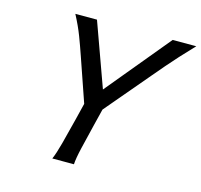

<svg xmlns="http://www.w3.org/2000/svg" viewBox="-102 -810 966 921"><g transform="rotate(15 381.0 -349.5)"><path d="M161.6 -698.7H269L404.8 -322.8L322.8 -268.1L239.3 -509.8Q223.1 -557.1 206.3 -601.3Q189.5 -645.5 161.6 -698.7ZM645 -698.7H762.2Q723.6 -658.2 695.3 -627.2Q667 -596.2 643.3 -568.6Q619.6 -541 593.3 -509.8L388.7 -268.1L334 -322.8ZM341.8 0H234.4Q247.1 -28.8 261.5 -83Q275.9 -137.2 293.5 -208L324.2 -332.5H417L386.2 -208Q368.7 -137.2 356 -83Q343.3 -28.8 341.8 0Z"/></g></svg>

Font: Andika
Style: Italic
Weight: 400
Italic angle: -14°
Designer: Victor Gaultney, Annie Olsen, Julie Remington, Don Collingsworth, Eric Hays, Becca Hirsbrunner
Foundry: SIL International
Version: Version 6.101